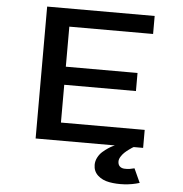

<svg xmlns="http://www.w3.org/2000/svg" viewBox="-59 -757 969 1015"><g transform="rotate(5 425.0 -249.5)"><path d="M670.5 0Q667.5 1.5 662.5 4.5Q657.5 7.5 645 16.8Q632.5 26 622.8 35.2Q613 44.5 605 57.5Q597 70.5 597 82.5Q597 99.5 606.5 108.5Q616 117.5 631.5 118.2Q647 119 659.2 117Q671.5 115 684.5 111.5L718.5 186Q680 198 637.8 200.5Q595.5 203 558.2 196.2Q521 189.5 497 167.5Q473 145.5 473 111.5Q473 91 483 72Q493 53 507.5 40.5Q522 28 536.2 18.5Q550.5 9 560.5 4.5L570.5 0H150V-700H720.5V-604.5H276V-392H656.5V-296H276V-95.5H720.5V0Z"/></g></svg>

Font: League Mono Wide Medium
Style: Regular
Weight: 500
Width: 8
Designer: Tyler Finck
Foundry: The League of Moveable Type / Tyler Finck
Version: Version 2.210